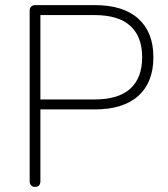

<svg xmlns="http://www.w3.org/2000/svg" viewBox="-20 -725 656 751"><path d="M117 6Q107 6 101.5 0Q96 -6 96 -16V-683Q96 -694 102 -699.5Q108 -705 118 -705H351Q462 -705 521 -652Q580 -599 580 -501Q580 -403 521 -350Q462 -297 351 -297H138V-16Q138 -6 133 0Q128 6 117 6ZM138 -336H350Q443 -336 489.5 -378Q536 -420 536 -501Q536 -582 489.5 -624Q443 -666 350 -666H138Z"/></svg>

Font: Nunito ExtraLight ExtraLight
Style: Regular
Weight: 250
Version: Version 3.602